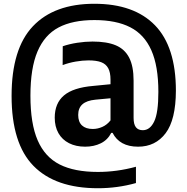

<svg xmlns="http://www.w3.org/2000/svg" viewBox="-20 -769 994 1019"><path d="M913.5 -287.5Q913 -133.5 859 -62Q805 9.5 713 9.5Q663.5 9.5 629.5 -9.2Q595.5 -28 577.5 -64H570.5Q551.5 -26.5 515 -8.5Q478.5 9.5 432 9.5Q383 9.5 346.5 -9Q310 -27.5 290.2 -62.2Q270.5 -97 270.5 -144.5Q270.5 -221 319.5 -262.5Q368.5 -304 474.5 -313L566.5 -322V-346Q566.5 -385 554.2 -407.2Q542 -429.5 516.8 -439Q491.5 -448.5 449.5 -448.5Q418 -448.5 381.8 -442.2Q345.5 -436 312.5 -423.5L313 -523.5Q347.5 -535.5 390 -542Q432.5 -548.5 471 -548.5Q547 -548.5 594.5 -528.5Q642 -508.5 665.5 -463Q689 -417.5 689 -341V-143.5Q689 -109.5 701.2 -93.8Q713.5 -78 738 -78Q776 -78 798.2 -124Q820.5 -170 820.5 -281Q820.5 -418.5 783.2 -502.2Q746 -586 671.5 -624.2Q597 -662.5 481 -662.5Q365 -662.5 290.8 -623.2Q216.5 -584 179 -495.8Q141.5 -407.5 141.5 -261Q141.5 -112.5 180 -24Q218.5 64.5 296.8 104Q375 143.5 499.5 143.5Q600.5 143.5 701.5 116V202.5Q603.5 230 499.5 230Q274 230 157.8 111.5Q41.5 -7 41.5 -260Q41.5 -510.5 154.8 -629.8Q268 -749 481 -749Q691.5 -749 802.5 -634.8Q913.5 -520.5 913.5 -287.5ZM566.5 -130V-247.5L486.5 -240Q440 -235.5 417.5 -215.5Q395 -195.5 395 -159Q395 -122 415.2 -103.2Q435.5 -84.5 472.5 -84.5Q498 -84.5 523 -95.5Q548 -106.5 566.5 -130Z"/></svg>

Font: Encode Sans Semi Condensed SmBd
Style: Regular
Weight: 600
Width: 4
Designer: Multiple Designers
Foundry: Impallari Type
Version: Version 2.000